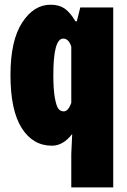

<svg xmlns="http://www.w3.org/2000/svg" viewBox="-20 -604 540 814"><path d="M282.2 190.4V47.9L286.1 -36.1Q248 13.7 200.2 13.7Q119.1 13.7 71.8 -61.5Q24.4 -136.7 24.4 -286.1Q24.4 -431.6 73.7 -507.8Q123 -584 194.3 -584Q230.5 -584 253.9 -567.9Q277.3 -551.8 299.8 -513.7H305.7L320.3 -572.3H460V190.4ZM250 -131.8Q269.5 -131.8 282.2 -168V-406.2Q271.5 -440.4 248 -440.4Q206.1 -440.4 206.1 -286.1Q206.1 -225.6 212.4 -189.9Q218.8 -154.3 227.5 -143.1Q236.3 -131.8 250 -131.8Z"/></svg>

Font: Gen Shin Gothic Monospace Heavy
Style: Bold
Weight: 800
Designer: [Source Han Sans]
Ryoko NISHIZUKA  (kana & ideographs); Paul D. Hunt (Latin, Greek & Cyrillic); Wenlong ZHANG  (bopomofo
Version: Version 1.002.20150607